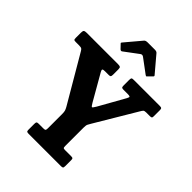

<svg xmlns="http://www.w3.org/2000/svg" viewBox="-273 -1136 1280 1280"><g transform="rotate(45 367.0 -496.0)"><path d="M207.5 -17.5V-73.5Q207.5 -87.5 211.2 -91.2Q215 -95 228.5 -95H271.5Q285.5 -95 289 -99Q292.5 -103 292.5 -117V-251Q292.5 -272 289 -282.2Q285.5 -292.5 278.5 -305L85.5 -634.5Q78.5 -647 72.2 -651Q66 -655 45 -655H17Q4 -655 0.8 -658.2Q-2.5 -661.5 -2.5 -674.5V-723Q-2.5 -740.5 3.2 -745.2Q9 -750 25.5 -750H321Q336 -750 341.5 -746.2Q347 -742.5 347 -726.5V-677.5Q347 -663 343.2 -659Q339.5 -655 328.5 -655H292.5Q275 -655 272 -650.2Q269 -645.5 276.5 -632L382 -448Q396.5 -423 401.2 -424Q406 -425 420.5 -449.5L523 -632Q532 -648 527.8 -651.5Q523.5 -655 507 -655H466Q455.5 -655 451.5 -658.5Q447.5 -662 447.5 -677V-727Q447.5 -742 451 -746Q454.5 -750 469 -750H715Q727 -750 731 -746.5Q735 -743 735 -730.5V-672.5Q735 -660.5 730.8 -657.8Q726.5 -655 714.5 -655H681.5Q665 -655 659.5 -649.5Q654 -644 646 -630L475.5 -343.5Q468 -330 462.8 -321Q457.5 -312 457.5 -289V-117Q457.5 -102 460.2 -98.5Q463 -95 477.5 -95H535Q546 -95 549.2 -91.5Q552.5 -88 552.5 -77V-20Q552.5 -6.5 548.2 -3.2Q544 0 531.5 0H227Q216.5 0 212 -3Q207.5 -6 207.5 -17.5ZM262 -832.5 239.5 -856Q233.5 -861.5 233.5 -863.8Q233.5 -866 238.5 -872L332.5 -983.5Q339.5 -992 359 -992H426.5Q442.5 -992 449.5 -983.5L545.5 -870Q551 -864.5 544 -857.5L517 -830.5Q511.5 -825 509.5 -825.2Q507.5 -825.5 501 -830L403.5 -902.5Q390.5 -912 378.5 -903L280 -829.5Q271.5 -823 262 -832.5Z"/></g></svg>

Font: Besley* Narrow
Style: Bold
Weight: 700
Width: 4
Designer: Owen Earl
Foundry: indestructible type*
Version: Version 3.000; ttfautohint (v1.8.3)